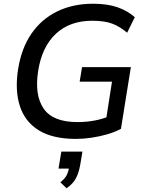

<svg xmlns="http://www.w3.org/2000/svg" viewBox="-20 -734 775 1027"><path d="M386 9Q262 9 187.5 -37Q113 -83 86 -167.5Q59 -252 77 -365Q95 -477 148.5 -554.5Q202 -632 286 -673Q370 -714 478 -714Q555 -714 609 -695Q663 -676 701 -642L660 -559Q620 -593 579 -608Q538 -623 473 -623Q353 -623 278.5 -553Q204 -483 184 -354Q164 -225 213.5 -153Q263 -81 394 -81Q444 -81 487.5 -89.5Q531 -98 575 -116L543 -66L579 -297H406L419 -375H680L627 -45Q596 -28 555 -16Q514 -4 470 2.5Q426 9 386 9ZM336 273 303 241Q329 220 338 200.5Q347 181 351 155L372 168H293L308 77H421L409 148Q402 189 386.5 219Q371 249 336 273Z"/></svg>

Font: Mulish ExtraLight SemiBold
Style: Italic
Weight: 600
Italic angle: -9°
Version: Version 3.603